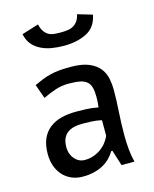

<svg xmlns="http://www.w3.org/2000/svg" viewBox="-104 -735 652 812"><g transform="rotate(-15 222.0 -328.5)"><path d="M38.6 0ZM64.9 -418.9Q84 -427.7 100.8 -434.6Q117.7 -441.4 136 -446Q154.3 -450.7 175.8 -452.9Q197.3 -455.1 225.6 -455.1Q276.9 -455.1 307.1 -442.1Q337.4 -429.2 353.3 -408.7Q369.1 -388.2 374 -363Q378.9 -337.9 378.9 -313.5Q378.9 -290 377.9 -266.6Q377 -243.2 375.5 -219Q374 -194.8 373 -169.7Q372.1 -144.5 372.1 -116.7Q372.1 -84.5 375 -54.4Q377.9 -24.4 384.8 2H328.1L306.6 -66.4H301.3Q292 -50.8 278.8 -37.4Q265.6 -23.9 248 -14.2Q230.5 -4.4 208 1.2Q185.5 6.8 158.7 6.8Q131.3 6.8 109.4 -2.7Q87.4 -12.2 71.5 -29.5Q55.7 -46.9 47.1 -70.8Q38.6 -94.7 38.6 -124Q38.6 -162.6 50.3 -189.5Q62 -216.3 83.5 -233.4Q105 -250.5 134.5 -258.3Q164.1 -266.1 200.2 -266.1Q226.6 -266.1 242.4 -265.4Q258.3 -264.6 268.3 -263.4Q278.3 -262.2 284.4 -261Q290.5 -259.8 297.4 -258.8Q298.8 -271 299.6 -280.5Q300.3 -290 300.3 -304.7Q300.3 -328.6 296.1 -344.7Q292 -360.8 281.2 -370.6Q270.5 -380.4 252 -384.5Q233.4 -388.7 204.6 -388.7Q173.3 -389.6 144.8 -380.4Q116.2 -371.1 86.9 -356.9ZM297.4 -202.6Q290.5 -204.1 285.2 -205.3Q279.8 -206.5 271 -207.5Q262.2 -208.5 248.5 -209.2Q234.9 -210 212.4 -210Q193.8 -210 177.5 -206.3Q161.1 -202.6 148.7 -193.8Q136.2 -185.1 129.2 -169.9Q122.1 -154.8 122.1 -132.3Q122.1 -115.2 127.2 -101.8Q132.3 -88.4 140.9 -78.9Q149.4 -69.3 160.6 -64.2Q171.9 -59.1 184.1 -59.1Q206.5 -59.1 225.1 -66.2Q243.7 -73.2 258.1 -84.2Q272.5 -95.2 282.2 -108.6Q292 -122.1 297.4 -134.3ZM140.6 -664.1Q145.5 -644 153.6 -632.6Q161.6 -621.1 172.4 -615Q183.1 -608.9 197 -607.7Q210.9 -606.4 226.1 -606.4Q241.2 -606.4 255.1 -608.2Q269 -609.9 280 -616.2Q291 -622.6 299.1 -633.3Q307.1 -644 311.5 -663.1L376 -644Q366.2 -591.3 324.5 -569.8Q282.7 -548.3 224.1 -548.3Q196.3 -548.3 170.4 -552.7Q144.5 -557.1 123.3 -567.9Q102.1 -578.6 87.4 -595.9Q72.8 -613.3 66.9 -641.1Z"/></g></svg>

Font: PT Astra Sans
Style: Regular
Weight: 400
Designer: A.Korolkova, I. Chaeva
Foundry: ParaType Ltd
Version: Version 1.001; ttfautohint (v1.6)